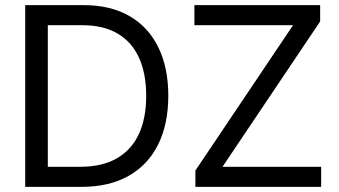

<svg xmlns="http://www.w3.org/2000/svg" viewBox="-20 -727 1320 747"><path d="M127 0V-78.1H292Q377.9 -78.1 435.1 -111.3Q492.2 -144.5 520.5 -206.1Q548.8 -267.6 548.8 -354.5Q548.8 -440.4 521 -502Q493.2 -563.5 438 -596.2Q382.8 -628.9 300.8 -628.9H123V-707H306.6Q409.2 -707 482.9 -665Q556.6 -623 595.7 -543.5Q634.8 -463.9 634.8 -354.5Q634.8 -244.1 595.2 -164.6Q555.7 -85 480 -42.5Q404.3 0 297.9 0ZM166 0H78.1V-707H166ZM740.2 -63.5 1120.1 -628.9H736.3V-707H1225.6V-643.6L845.7 -78.1H1229.5V0H740.2Z"/></svg>

Font: Pretendard GOV Variable
Style: Regular
Weight: 400
Designer: Base glyphs from Inter by Rasmus Andersson; Hangul glyphs from Noto Sans CJK(Source Han Sans) by Jang Soo-young and Kang
Foundry: Kil Hyung-jin
Version: Version 1.307;Glyphs 3.2 (3192)